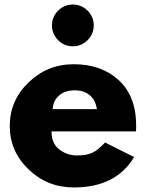

<svg xmlns="http://www.w3.org/2000/svg" viewBox="-20 -811 643 846"><path d="M236 -764Q263 -791 301 -791Q339 -791 366 -764Q393 -737 393 -699Q393 -661 366 -634Q339 -607 301 -607Q263 -607 236 -634Q209 -661 209 -699Q209 -737 236 -764ZM579 -232H207Q207 -178 242 -152Q277 -126 318 -126Q361 -126 386 -137.5Q411 -149 443 -183L571 -119Q491 15 305 15Q189 15 106 -64.5Q23 -144 23 -256Q23 -368 106 -448Q189 -528 305 -528Q427 -528 503.5 -457.5Q580 -387 580 -256Q580 -238 579 -232ZM212 -330H407Q401 -370 375.5 -391.5Q350 -413 310 -413Q266 -413 240 -390Q214 -367 212 -330Z"/></svg>

Font: Hussar
Style: BoldWeb
Weight: 700
Foundry: Cannot Into Space Fonts
Version: Version 2.00